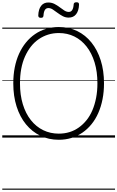

<svg xmlns="http://www.w3.org/2000/svg" viewBox="-20 -1212 1033 1691"><path d="M498 19Q409 19 335.5 -16.5Q262 -52 208.5 -117.5Q155 -183 126 -274.5Q97 -366 97 -478Q97 -553 110 -618.5Q123 -684 148 -739Q173 -794 208.5 -837.5Q244 -881 288.5 -911.5Q333 -942 386 -958Q439 -974 498 -974Q587 -974 660 -938.5Q733 -903 785.5 -837.5Q838 -772 867 -681Q896 -590 896 -478Q896 -404 883 -338Q870 -272 845.5 -216.5Q821 -161 785.5 -117.5Q750 -74 705.5 -43.5Q661 -13 609 3Q557 19 498 19ZM498 -35Q548 -35 592 -48.5Q636 -62 674 -89Q712 -116 742.5 -154Q773 -192 794 -241.5Q815 -291 826.5 -350.5Q838 -410 838 -478Q838 -581 813 -662.5Q788 -744 742.5 -802Q697 -860 635 -890.5Q573 -921 498 -921Q448 -921 403.5 -907Q359 -893 320.5 -866.5Q282 -840 252 -801.5Q222 -763 200 -714Q178 -665 167 -605.5Q156 -546 156 -478Q156 -376 181 -294Q206 -212 252 -154Q298 -96 360.5 -65.5Q423 -35 498 -35ZM339 -1055Q317 -1055 317 -1076Q319 -1131 342 -1160.5Q365 -1190 405 -1190Q435 -1190 459.5 -1177.5Q484 -1165 505.5 -1148.5Q527 -1132 546.5 -1119.5Q566 -1107 586 -1107Q606 -1107 616.5 -1124.5Q627 -1142 629 -1174Q630 -1192 653 -1192Q666 -1192 671 -1187.5Q676 -1183 676 -1171Q674 -1117 650.5 -1087Q627 -1057 585 -1057Q556 -1057 532 -1070Q508 -1083 486.5 -1099Q465 -1115 445.5 -1128Q426 -1141 406 -1141Q386 -1141 375.5 -1124.5Q365 -1108 363 -1075Q362 -1064 357 -1059.5Q352 -1055 339 -1055ZM0 449H993V459H0ZM0 -20H993V0H0ZM0 -505H993V-500H0ZM0 -969H993V-959H0Z"/></svg>

Font: Playwrite IT Trad Guides
Style: Regular
Weight: 400
Designer: Veronika Burian, José Scaglione
Foundry: TypeTogether
Version: Version 1.003